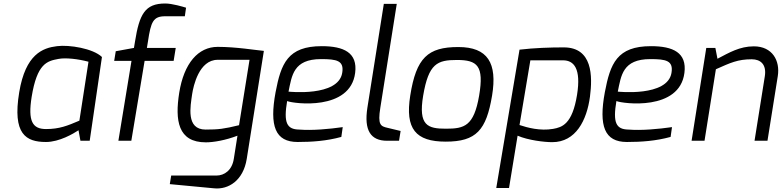

<svg xmlns="http://www.w3.org/2000/svg" viewBox="-20 -805 4470 1098"><path d="M161 -251C192 -442 249 -456 314 -468C355 -476 426 -468 486 -452L434 -115C366 -86 320 -67 243 -67C165 -67 139 -113 161 -251ZM90 -278C50 -37 129 7 243 7C320 7 400 -41 429 -60L440 0H493L563 -479C512 -528 376 -550 306 -541C224 -531 126 -495 90 -278Z M633 -457H732L657 0H731L807 -457H973L985 -531H820L826 -567C843 -681 856 -712 925 -712H1037L1044 -761C1028 -766 965 -785 925 -785C809 -785 777 -724 752 -567L746 -531L642 -512Z M1079 -268C1086 -313 1118 -463 1225 -463H1407L1347 -89C1261 -68 1230 -64 1156 -64C1042 -64 1069 -197 1079 -268ZM951 248 1205 272C1286 280 1371 228 1391 104L1489 -514C1443 -518 1331 -537 1225 -537C1113 -537 1032 -443 1005 -275C980 -117 997 9 1157 9C1202 9 1270 -3 1338 -29L1317 104C1307 168 1264 199 1217 199H959Z M1630 -281C1649 -372 1657 -467 1816 -467C1905 -467 1949 -459 1937 -388C1914 -250 1630 -281 1630 -281ZM1556 -278C1520 -84 1554 7 1682 7C1765 7 1848 1 1932 -22L1940 -78C1862 -67 1767 -58 1691 -64C1620 -65 1601 -103 1622 -227C1659 -212 1983 -169 2011 -388C2026 -504 1946 -541 1820 -541C1625 -541 1587 -441 1556 -278Z M2081 -189C2061 -60 2099 0 2194 0H2262L2271 -56C2270 -56 2196 -74 2196 -74C2157 -83 2139 -90 2155 -189L2249 -783H2175Z M2400 -258C2431 -442 2481 -462 2593 -462C2710 -462 2749 -429 2720 -258C2690 -83 2635 -69 2530 -69C2427 -69 2371 -86 2400 -258ZM2326 -258C2296 -68 2357 5 2529 5C2704 5 2761 -61 2794 -258C2825 -445 2769 -536 2601 -536C2427 -536 2360 -475 2326 -258Z M2951 -90 3013 -460H3200C3262 -460 3304 -413 3280 -263C3253 -94 3194 -77 3143 -68C3069 -55 2996 -75 2951 -90ZM2818 270H2891L2940 -29C3000 -3 3093 8 3138 8C3273 8 3336 -117 3354 -253C3369 -370 3369 -534 3204 -534C3126 -534 3036 -531 2951 -521Z M3513 -281C3532 -372 3540 -467 3699 -467C3788 -467 3832 -459 3820 -388C3797 -250 3513 -281 3513 -281ZM3439 -278C3403 -84 3437 7 3565 7C3648 7 3731 1 3815 -22L3823 -78C3745 -67 3650 -58 3574 -64C3503 -65 3484 -103 3505 -227C3542 -212 3866 -169 3894 -388C3909 -504 3829 -541 3703 -541C3508 -541 3470 -441 3439 -278Z M3935 0H4009L4074 -409C4157 -446 4199 -466 4279 -466C4330 -466 4364 -436 4354 -370L4295 0H4369L4428 -370C4442 -458 4397 -540 4291 -540C4210 -540 4150 -504 4083 -469L4071 -531H4019Z"/></svg>

Font: Exo
Style: Regular Italic
Weight: 400
Designer: Natanael Gama
Version: Version 1.00